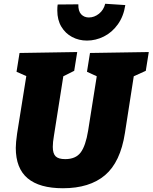

<svg xmlns="http://www.w3.org/2000/svg" viewBox="-20 -987 812 1022"><path d="M772 -710 756 -610 692 -581 645 -279Q621 -124 539 -54.5Q457 15 315 15Q190 15 127 -38Q64 -91 64 -200Q64 -227 71 -276L120 -582L68 -605L84 -705L391 -710L375 -610L317 -581L267 -264Q261 -230 261 -205Q261 -170 276 -155Q291 -140 327 -140Q383 -140 409.5 -175.5Q436 -211 449 -291L495 -581L443 -605L459 -705ZM285 -931Q285 -952 287 -963L397 -964Q396 -928 412 -911Q428 -894 453 -894Q482 -894 507 -914Q532 -934 540 -967L647 -960Q638 -900 607 -857Q576 -814 532.5 -792.5Q489 -771 443 -771Q400 -771 364 -790Q328 -809 306.5 -845Q285 -881 285 -931Z"/></svg>

Font: Bitter Pro Black
Style: Italic
Weight: 900
Italic angle: -9°
Designer: Sol Matas, and Bitter project Authors
Foundry: Sol Matas
Version: Version 1.010